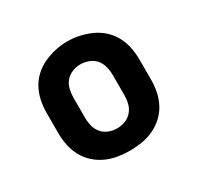

<svg xmlns="http://www.w3.org/2000/svg" viewBox="-122 -672 844 821"><g transform="rotate(-30 300.0 -261.5)"><path d="M300 8Q270 8 240 3Q210 -2 183 -14.5Q156 -27 133.5 -47.5Q111 -68 97 -94.5Q83 -121 77 -150.5Q71 -180 71 -210V-310Q71 -340 77 -369.5Q83 -399 97 -425.5Q111 -452 133.5 -472.5Q156 -493 183.5 -505.5Q211 -518 240.5 -524.5Q270 -531 300 -531Q330 -531 359.5 -524.5Q389 -518 416.5 -505.5Q444 -493 466.5 -472.5Q489 -452 503 -425.5Q517 -399 523 -369.5Q529 -340 529 -310V-210Q529 -180 523 -150.5Q517 -121 503 -94.5Q489 -68 466.5 -47.5Q444 -27 417 -14.5Q390 -2 360 3Q330 8 300 8ZM300 -102Q321 -102 340.5 -109.5Q360 -117 373.5 -133Q387 -149 392 -169Q397 -189 397 -210V-310Q397 -331 391.5 -351.5Q386 -372 373 -387.5Q360 -403 339.5 -410.5Q319 -418 299 -418Q278 -418 258.5 -410Q239 -402 226 -386.5Q213 -371 208 -350.5Q203 -330 203 -310V-210Q203 -189 208 -169Q213 -149 226.5 -133Q240 -117 259.5 -109.5Q279 -102 300 -102Z"/></g></svg>

Font: Iosevka Custom XBdEx
Style: Regular
Weight: 800
Width: 7
Monospace: yes
Designer: Belleve Invis
Foundry: Belleve Invis
Version: Version 11.2.4; ttfautohint (v1.8.4)